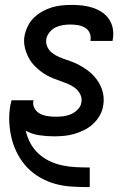

<svg xmlns="http://www.w3.org/2000/svg" viewBox="-20 -548 540 783"><path d="M345 215Q309 215 274 213Q239 211 206 202Q173 193 143.5 176Q114 159 91.5 135.5Q69 112 53 82.5Q37 53 28.5 20.5Q20 -12 18 -47Q16 -82 22 -118Q23 -123 24.5 -128Q26 -133 27 -139H117L116 -136Q113 -119 121.5 -105Q130 -91 143.5 -84Q157 -77 174 -74.5Q191 -72 208 -72Q223 -72 239 -74Q255 -76 270 -82.5Q285 -89 297.5 -102Q310 -115 312 -131Q315 -148 307.5 -163Q300 -178 287.5 -188Q275 -198 260 -204.5Q245 -211 229 -216.5Q213 -222 198 -228Q183 -234 169 -242Q155 -250 142.5 -260Q130 -270 119 -281.5Q108 -293 100 -307Q92 -321 86.5 -336Q81 -351 79 -368Q77 -385 80 -402Q84 -422 93.5 -441.5Q103 -461 118.5 -476Q134 -491 153 -501.5Q172 -512 192 -518Q212 -524 232.5 -526Q253 -528 273 -528Q295 -528 316.5 -525.5Q338 -523 358 -516.5Q378 -510 395.5 -498.5Q413 -487 424.5 -470Q436 -453 440 -431.5Q444 -410 440 -388L439 -381H349V-384Q352 -400 345.5 -414Q339 -428 326 -435.5Q313 -443 297.5 -445.5Q282 -448 266 -448Q252 -448 236.5 -445.5Q221 -443 207 -436.5Q193 -430 182.5 -417Q172 -404 169 -390Q166 -372 173 -357Q180 -342 193 -332Q206 -322 221 -315.5Q236 -309 251.5 -304Q267 -299 282.5 -292.5Q298 -286 311.5 -278Q325 -270 338 -260.5Q351 -251 362 -239Q373 -227 381.5 -213.5Q390 -200 395.5 -184.5Q401 -169 402.5 -152Q404 -135 401 -118Q398 -97 387 -77.5Q376 -58 360 -43Q344 -28 324 -18Q304 -8 283.5 -2Q263 4 242 6Q221 8 200 8Q170 8 140 3.5Q110 -1 85 -15Q91 12 104 36Q117 60 136.5 78Q156 96 180.5 108Q205 120 232 126Q259 132 287.5 133.5Q316 135 345 135H346V215Z"/></svg>

Font: Iosevka Term Curly Medium
Style: Italic
Weight: 500
Italic angle: -9°
Designer: Belleve Invis
Foundry: Belleve Invis
Version: Version 32.3.0